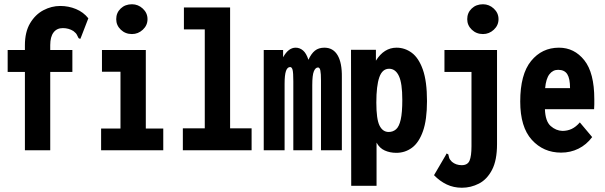

<svg xmlns="http://www.w3.org/2000/svg" viewBox="-20 -706 2840 902"><path d="M97 -368H16V-471H97V-493Q97 -556 121.5 -597Q146 -638 184 -658Q222 -678 263 -678Q302 -678 337 -663.5Q372 -649 395 -620L361 -532L357 -523L349 -527Q345 -534 341.5 -542Q338 -550 325 -560Q303 -574 275 -574Q247 -574 231.5 -553.5Q216 -533 216 -494V-471H320V-368H216V0H97Z M455 0V-102H546V-369H459V-471H665V-102H747V0ZM600 -546Q569 -546 547.5 -566.5Q526 -587 526 -616Q526 -646 547 -666Q568 -686 600 -686Q629 -686 651 -665.5Q673 -645 673 -616Q673 -587 651 -566.5Q629 -546 600 -546Z M839 0V-103H942V-568H844V-671H1061V-103H1162V0Z M1219 0V-471H1310V-437Q1335 -482 1369 -482Q1388 -482 1403.5 -469Q1419 -456 1429 -425Q1442 -454 1459.5 -468Q1477 -482 1504 -482Q1545 -482 1566 -446.5Q1587 -411 1586 -343V0H1488V-327Q1488 -361 1485 -375Q1482 -389 1474 -389Q1462 -389 1454.5 -371Q1447 -353 1447 -306V0H1358V-324Q1358 -365 1354.5 -378Q1351 -391 1343 -391Q1330 -391 1323.5 -372.5Q1317 -354 1317 -312V0Z M1630 167 1629 -472H1746V-421Q1784 -482 1843 -482Q1882 -482 1914.5 -458Q1947 -434 1966.5 -379Q1986 -324 1986 -231Q1986 -143 1967 -89.5Q1948 -36 1915.5 -12Q1883 12 1842 12Q1812 12 1787.5 1Q1763 -10 1749 -36V167ZM1806 -86Q1826 -86 1840.5 -98.5Q1855 -111 1862.5 -144Q1870 -177 1870 -237Q1870 -315 1854 -349Q1838 -383 1808 -383Q1776 -383 1762 -343Q1748 -303 1748 -224Q1748 -146 1763 -116Q1778 -86 1806 -86Z M2150 176Q2111 176 2078.5 160.5Q2046 145 2019 117L2074 23L2078 15L2086 19Q2088 27 2090 35Q2092 43 2103 54Q2122 70 2149 70Q2177 70 2186 48.5Q2195 27 2195 -19V-368H2068V-471H2315V-29Q2315 47 2291.5 92Q2268 137 2230 156.5Q2192 176 2150 176ZM2249 -546Q2218 -546 2196.5 -566.5Q2175 -587 2175 -616Q2175 -646 2196 -666Q2217 -686 2249 -686Q2278 -686 2300 -665.5Q2322 -645 2322 -616Q2322 -587 2300 -566.5Q2278 -546 2249 -546Z M2616 11Q2533 11 2478.5 -49Q2424 -109 2424 -229Q2424 -357 2475 -419.5Q2526 -482 2606 -482Q2678 -482 2725 -423Q2772 -364 2772 -240Q2772 -229 2772 -216Q2772 -203 2771 -193H2540Q2542 -136 2567 -114Q2592 -92 2622 -91Q2646 -91 2666 -100.5Q2686 -110 2704 -131L2762 -62Q2735 -26 2697.5 -7.5Q2660 11 2616 11ZM2541 -292H2658Q2658 -337 2645 -357.5Q2632 -378 2602 -378Q2577 -378 2561 -357Q2545 -336 2541 -292Z"/></svg>

Font: Inconsolata Condensed Black
Style: Regular
Weight: 900
Width: 3
Monospace: yes
Designer: Raph Levien, Cyreal, Brenton Simpson
Foundry: Raph Levien, Cyreal, Google
Version: Version 3.001; ttfautohint (v1.8.2.53-6de2)